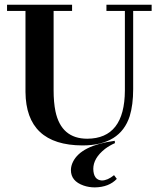

<svg xmlns="http://www.w3.org/2000/svg" viewBox="-20 -606 667 813"><path d="M9.8 -559.6H87.9V-216.8Q89.8 8.8 329.1 9.8Q489.3 9.8 529.3 -114.3Q543.9 -162.1 543.9 -228.5V-559.6H622.1V-585.9H430.7V-559.6H508.8V-222.7Q507.8 -19.5 349.6 -18.6Q239.3 -18.6 214.8 -134.8Q207 -172.9 207 -223.6V-559.6H285.2V-585.9H9.8ZM411.1 158.2Q376 156.2 375 109.4Q375 63.5 424.8 24.4Q444.3 9.8 466.8 0L465.8 -9.8Q323.2 9.8 289.1 79.1Q280.3 96.7 280.3 114.3Q280.3 161.1 334 179.7Q356.4 187.5 381.8 187.5Q441.4 186.5 474.6 151.4L462.9 135.7Q435.5 158.2 411.1 158.2Z"/></svg>

Font: Abhaya Libre
Style: Bold
Weight: 700
Designer: Pushpananda Ekanayake, Sol Matas, Pathum Egodawatta
Foundry: Mooniak
Version: Version 1.050 ; ttfautohint (v1.6)